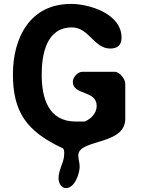

<svg xmlns="http://www.w3.org/2000/svg" viewBox="-20 -734 721 981"><path d="M279 177C279 197 291 227 317 227C363 227 387 151 387 118C387 97 380 80 380 60C380 -25 620 10 620 -127V-307C620 -330 591 -367 567 -367H400C376 -367 352 -338 352 -316C352 -246 474 -274 474 -193C474 -156 446 -127 413 -113H367C227 -113 193 -233 193 -353C193 -456 217 -594 347 -594C435 -594 460 -486 543 -486C581 -486 601 -504 601 -542C601 -663 438 -714 343 -714C132 -714 46 -540 46 -354C46 -161 117 -64 293 20C310 24 308 41 308 53C308 95 279 132 279 177Z"/></svg>

Font: Asimov Print
Style: Regular
Weight: 500
Designer: Google
Version: Version 2.000980: 2014